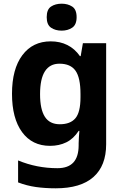

<svg xmlns="http://www.w3.org/2000/svg" viewBox="-20 -780 673 1040"><path d="M255 -556Q305 -556 345 -536Q385 -516 413 -476H417L429 -546H555V1Q555 118 486 179Q417 240 282 240Q224 240 174.5 233Q125 226 78 208V89Q179 131 291 131Q349 131 377.5 100Q406 69 406 7V-4Q406 -21 407.5 -39Q409 -57 410 -71H406Q378 -28 339 -9Q300 10 251 10Q154 10 99.5 -64.5Q45 -139 45 -272Q45 -406 101 -481Q157 -556 255 -556ZM302 -435Q250 -435 223.5 -394Q197 -353 197 -270Q197 -188 223 -147.5Q249 -107 304 -107Q361 -107 388.5 -139.5Q416 -172 416 -253V-271Q416 -359 389 -397Q362 -435 302 -435ZM314 -760Q347 -760 371 -744.5Q395 -729 395 -687Q395 -646 371 -630Q347 -614 314 -614Q280 -614 256.5 -630Q233 -646 233 -687Q233 -729 256.5 -744.5Q280 -760 314 -760Z"/></svg>

Font: Noto Sans New Tai Lue
Style: Bold
Weight: 700
Version: Version 2.003